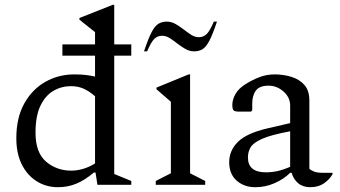

<svg xmlns="http://www.w3.org/2000/svg" viewBox="-20 -770 1417 800"><path d="M222 10Q172 10 132.5 -15Q93 -40 70.5 -85.5Q48 -131 48 -194Q48 -279 81 -338.5Q114 -398 169 -429Q224 -460 289 -460Q317 -460 338 -457.5Q359 -455 376 -451V-538H240V-585H376V-636L311 -688V-695L450 -750H456V-585H527V-538H456V-45L527 -16V0H386L378 -51H371Q333 -19 297.5 -4.5Q262 10 222 10ZM128 -217Q128 -134 172 -96.5Q216 -59 277 -59Q301 -59 326.5 -66.5Q352 -74 376 -89V-369Q352 -390 328.5 -400.5Q305 -411 276 -411Q236 -411 202.5 -391.5Q169 -372 148.5 -329.5Q128 -287 128 -217Z M629 0V-16L692 -48V-346L632 -398V-405L766 -460H772V-48L835 -16V0ZM580 -556Q598 -610 612 -636.5Q626 -663 641 -671.5Q656 -680 675 -680Q694 -680 711.5 -670Q729 -660 745 -647.5Q761 -635 776.5 -625Q792 -615 809 -615Q828 -615 841.5 -628.5Q855 -642 871 -680H884Q866 -626 852 -599.5Q838 -573 823 -564.5Q808 -556 789 -556Q770 -556 752.5 -566Q735 -576 719 -588.5Q703 -601 687.5 -611Q672 -621 655 -621Q636 -621 622.5 -607.5Q609 -594 593 -556Z M1044 10Q997 10 966 -17.5Q935 -45 935 -94Q935 -143 971.5 -179Q1008 -215 1094 -235L1189 -257V-330Q1189 -364 1161.5 -388.5Q1134 -413 1099 -413Q1061 -413 1046 -392.5Q1031 -372 1031 -338V-310L1026 -305H974Q959 -305 953.5 -310Q948 -315 948 -333Q948 -355 961 -378Q974 -401 1001 -418Q1029 -436 1059.5 -448Q1090 -460 1125 -460Q1160 -460 1193.5 -450Q1227 -440 1248 -416.5Q1269 -393 1269 -351V-67Q1276 -60 1289 -55Q1302 -50 1325 -50H1363L1366 -48V-45Q1354 -23 1330.5 -6.5Q1307 10 1273 10Q1242 10 1222.5 -6.5Q1203 -23 1195 -50H1189Q1163 -24 1124.5 -7Q1086 10 1044 10ZM1013 -114Q1013 -52 1088 -52Q1112 -52 1135.5 -57Q1159 -62 1189 -75V-223Q1109 -208 1072 -191.5Q1035 -175 1024 -156Q1013 -137 1013 -114Z"/></svg>

Font: Spectral
Style: Regular
Weight: 400
Designer: Jean-Baptiste Levee
Foundry: Production Type
Version: Version 2.001